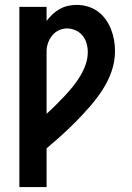

<svg xmlns="http://www.w3.org/2000/svg" viewBox="-20 -763 540 783"><path d="M59 0V-735H170V-678Q181 -692 194 -704.5Q207 -717 223 -726Q239 -735 257 -739Q275 -743 293 -743Q316 -743 338 -736.5Q360 -730 378.5 -716.5Q397 -703 410.5 -684.5Q424 -666 432.5 -644.5Q441 -623 445 -600.5Q449 -578 449 -555Q449 -513 435.5 -473.5Q422 -434 399.5 -399Q377 -364 349.5 -332Q322 -300 293 -270.5Q264 -241 233 -213Q202 -185 170 -158V0ZM170 -299Q189 -316 207.5 -334.5Q226 -353 244 -372Q262 -391 278 -411Q294 -431 307.5 -453.5Q321 -476 329.5 -500.5Q338 -525 338 -551Q338 -569 333 -586.5Q328 -604 316.5 -618Q305 -632 288 -639.5Q271 -647 253 -647Q236 -647 220 -639.5Q204 -632 193 -618.5Q182 -605 176 -588Q170 -571 170 -554Z"/></svg>

Font: Iosevka SS18
Style: Bold
Weight: 700
Monospace: yes
Designer: Belleve Invis
Foundry: Belleve Invis
Version: Version 25.1.1; ttfautohint (v1.8.4)